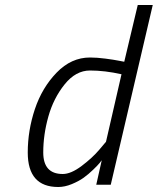

<svg xmlns="http://www.w3.org/2000/svg" viewBox="-20 -739 631 768"><path d="M404 -172 377 -140C359 -118.7 335.7 -97.2 307 -75.5C278.3 -53.8 253 -43 231 -43C179 -43 153 -71.7 153 -129C153 -176.3 159.8 -224.3 173.5 -273C187.2 -321.7 208.8 -364.5 238.5 -401.5C268.2 -438.5 302 -457 340 -457C379.3 -457 421.3 -452 466 -442ZM531 -719 477 -492 456 -496C442.7 -498.7 424.7 -501.5 402 -504.5C379.3 -507.5 358.7 -509 340 -509C290 -509 245.5 -488.8 206.5 -448.5C167.5 -408.2 138.5 -359.5 119.5 -302.5C100.5 -245.5 91 -187.7 91 -129C91 -37 131.7 9 213 9C230.3 9 248.3 5.2 267 -2.5C285.7 -10.2 301.5 -18.7 314.5 -28C327.5 -37.3 340.3 -48.2 353 -60.5C365.7 -72.8 374 -81.5 378 -86.5L387 -98L365 0H423L591 -719Z"/></svg>

Font: RazerF5 Light
Style: Italic
Weight: 300
Foundry: Razer Inc.
Version: Version 2